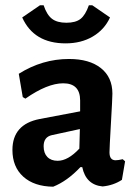

<svg xmlns="http://www.w3.org/2000/svg" viewBox="-20 -697 514 726"><path d="M329 -677 396 -631Q375 -585 331 -559Q287 -533 228 -533Q108 -533 64 -631L131 -677H145Q157 -641 176.5 -626Q196 -611 231 -611Q266 -611 284.5 -625.5Q303 -640 316 -677ZM241 -474Q318 -474 361.5 -439.5Q405 -405 405 -343Q405 -326 399.5 -231.5Q394 -137 394 -121Q394 -91 417 -91Q427 -91 444 -95L453 -87L441 -17Q409 4 368 8Q305 2 291 -65H284Q234 -12 181 9Q109 8 68 -29Q27 -66 27 -130Q27 -227 130 -247L283 -276V-317Q283 -382 219 -382Q159 -382 76 -324L66 -330L51 -418Q140 -474 241 -474ZM282 -209 176 -186Q145 -179 145 -144Q145 -118 159 -103.5Q173 -89 198 -89Q237 -89 280 -135Z"/></svg>

Font: Alegreya Sans
Style: Bold
Weight: 700
Designer: Juan Pablo del Peral
Foundry: Huerta Tipografica
Version: Version 2.007